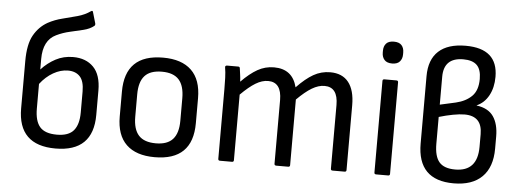

<svg xmlns="http://www.w3.org/2000/svg" viewBox="-48 -837 2654 980"><g transform="rotate(5 1279.0 -347.0)"><path d="M262 11Q70 11 70 -178V-420Q70 -506 96 -552.5Q122 -599 166 -624Q201 -643 240 -652.5Q279 -662 316.5 -672.5Q354 -683 382 -703Q391 -709 393 -698L409 -643Q411 -635 406 -630Q385 -613 352.5 -605Q320 -597 284 -589Q248 -581 215 -565Q150 -534 150 -438V-384Q182 -419 222.5 -440.5Q263 -462 312 -462Q378 -462 416.5 -422.5Q455 -383 455 -303V-178Q455 11 262 11ZM150 -184Q150 -120 176 -90Q202 -60 263 -60Q323 -60 349 -91Q375 -122 375 -183V-291Q375 -344 353 -367.5Q331 -391 292 -391Q254 -391 216.5 -369.5Q179 -348 150 -310Z M770 11Q675 11 625 -37Q575 -85 575 -180V-308Q575 -499 770 -499Q865 -499 915 -451Q965 -403 965 -308V-180Q965 11 770 11ZM770 -60Q829 -60 857 -91Q885 -122 885 -186V-301Q885 -365 857 -396Q829 -427 770 -427Q710 -427 682 -396Q654 -365 654 -301V-186Q654 -122 682 -91Q710 -60 770 -60Z M1104 0Q1095 0 1095 -9V-366Q1095 -395 1094 -424Q1093 -453 1089 -476Q1087 -487 1099 -487H1155Q1163 -487 1164 -480Q1166 -464 1168.5 -447Q1171 -430 1172 -411Q1215 -455 1254 -477Q1293 -499 1338 -499Q1433 -499 1456 -407Q1501 -454 1540.5 -476.5Q1580 -499 1626 -499Q1688 -499 1720 -458.5Q1752 -418 1752 -341V-9Q1752 0 1743 0H1681Q1672 0 1672 -9V-335Q1672 -427 1603 -427Q1572 -427 1538.5 -407Q1505 -387 1463 -345V-9Q1463 0 1454 0H1393Q1383 0 1383 -9V-335Q1383 -427 1314 -427Q1283 -427 1250 -407Q1217 -387 1175 -345V-9Q1175 0 1166 0Z M1904 0Q1895 0 1895 -9V-478Q1895 -487 1904 -487H1966Q1975 -487 1975 -478V-9Q1975 0 1966 0ZM1936 -571Q1909 -571 1896.5 -585.5Q1884 -600 1884 -622V-632Q1884 -655 1896.5 -669Q1909 -683 1936 -683Q1963 -683 1975.5 -669Q1988 -655 1988 -632V-622Q1988 -600 1975.5 -585.5Q1963 -571 1936 -571Z M2302 11Q2117 11 2117 -177V-522Q2117 -607 2164.5 -650.5Q2212 -694 2303 -694Q2468 -694 2468 -549Q2468 -494 2446 -453.5Q2424 -413 2385 -396V-395Q2445 -387 2471.5 -348.5Q2498 -310 2498 -246V-184Q2498 -89 2447.5 -39Q2397 11 2302 11ZM2197 -383 2278 -401Q2329 -413 2359 -443Q2389 -473 2389 -531Q2389 -580 2366.5 -602Q2344 -624 2297 -624Q2197 -624 2197 -526ZM2304 -60Q2418 -60 2418 -186V-251Q2418 -344 2328 -344Q2303 -344 2268.5 -337.5Q2234 -331 2197 -320V-183Q2197 -118 2222 -89Q2247 -60 2304 -60Z"/></g></svg>

Font: Sofia Sans Semi Condensed
Style: Regular
Weight: 400
Designer: Botio Nikoltchev, Ani Petrova
Foundry: lettersoup
Version: Version 4.100; ttfautohint (v1.8.4.7-5d5b)